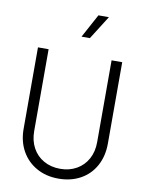

<svg xmlns="http://www.w3.org/2000/svg" viewBox="-106 -1071 877 1156"><g transform="rotate(10 332.5 -493.0)"><path d="M75 -247V-745H140V-245Q140 -187 164 -142.5Q188 -98 232 -73Q276 -48 333 -48Q389 -48 433 -73Q477 -98 501 -142.5Q525 -187 525 -245V-745H590V-247Q590 -171 558 -112Q526 -53 467.5 -20.5Q409 12 333 12Q257 12 198.5 -21Q140 -54 107.5 -112.5Q75 -171 75 -247ZM400 -998H464L373 -854H322Z"/></g></svg>

Font: BLUETTI 2.0 Extralight
Style: Roman
Weight: 200
Designer: Stijn de Vries
Foundry: tokotype
Version: Version 2.005;October 31, 2023;FontCreator 14.0.0.2814 64-bi